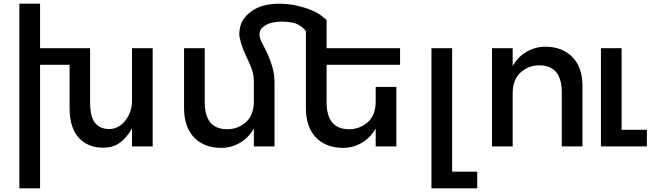

<svg xmlns="http://www.w3.org/2000/svg" viewBox="-20 -793 3584 1040"><path d="M807 -532V0H695V-98Q668 -49 631 -21Q594 7 539 7Q455 7 406 -47.5Q357 -102 357 -207V-442H197V227H85V-773H197V-532H468V-241Q468 -160 495 -127Q522 -94 571 -94Q599 -94 622 -107.5Q645 -121 661 -142.5Q677 -164 686 -191Q695 -218 695 -245V-532Z M1749 -442V-240Q1749 -93 1871 -93Q1928 -93 1972 -131Q2015 -170 2015 -244V-322H2127V0H2015V-97Q1988 -48 1940.5 -20Q1893 8 1838 8Q1793 8 1756 -6Q1719 -20 1692.5 -47Q1666 -74 1651.5 -114Q1637 -154 1637 -206V-623H1638Q1624 -644 1594.5 -660Q1565 -676 1505 -676Q1488 -676 1465.5 -672.5Q1443 -669 1424 -659.5Q1405 -650 1393.5 -634Q1382 -618 1387 -593Q1391 -575 1404 -551.5Q1417 -528 1431 -497Q1445 -466 1456 -427.5Q1467 -389 1467 -343V0H1355V-97Q1328 -48 1280.5 -20Q1233 8 1178 8Q1133 8 1096 -6Q1059 -20 1032.5 -47Q1006 -74 991.5 -114Q977 -154 977 -206V-532H1089V-240Q1089 -93 1211 -93Q1268 -93 1312 -131Q1355 -170 1355 -244V-350Q1355 -385 1346 -412Q1337 -439 1324 -466Q1311 -493 1298 -524.5Q1285 -556 1276 -601Q1276 -659 1302 -693Q1328 -727 1363 -745Q1398 -763 1432.5 -768Q1467 -773 1485 -773Q1542 -773 1586 -763Q1630 -753 1663 -739.5Q1696 -726 1717 -710.5Q1738 -695 1749 -685V-532H2147V-442Z M2565 137V227H2317V-532H2429V137Z M2757 -288V0H2645V-532H2757V-435Q2784 -484 2831.5 -512Q2879 -540 2934 -540Q3024 -540 3079.5 -485Q3135 -430 3135 -326V0H3023V-292Q3023 -439 2901 -439Q2843 -439 2800 -400.5Q2757 -362 2757 -288ZM3484 -90V0H3235V-532H3347V-90Z"/></svg>

Font: Montserrat_am3
Style: Regular
Weight: 400
Designer: Julieta Ulanovsky
Foundry: Julieta Ulanovsky, Armenina letters added by Vahan Hovhannisyan
Version: Version 2.001